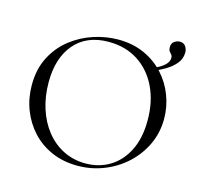

<svg xmlns="http://www.w3.org/2000/svg" viewBox="-104 -815 974 939"><g transform="rotate(15 383.0 -346.0)"><path d="M366 12Q294 12 235.5 -13.5Q177 -39 135.5 -84Q94 -129 71.5 -187.5Q49 -246 49 -312Q49 -393 80.5 -454Q112 -515 164 -555.5Q216 -596 278 -616Q340 -636 401 -636Q475 -636 533.5 -609.5Q592 -583 633 -538Q674 -493 695.5 -436Q717 -379 717 -319Q717 -249 689 -189Q661 -129 612.5 -84Q564 -39 500.5 -13.5Q437 12 366 12ZM401 -9Q469 -9 523 -41.5Q577 -74 609 -137Q641 -200 641 -291Q641 -385 606.5 -457.5Q572 -530 508.5 -571.5Q445 -613 359 -613Q248 -613 186.5 -541.5Q125 -470 125 -347Q125 -276 144.5 -214.5Q164 -153 201 -106.5Q238 -60 289 -34.5Q340 -9 401 -9ZM603 -532 600 -546Q674 -577 674 -616Q674 -627 668.5 -632.5Q663 -638 658 -645Q653 -652 653 -666Q653 -685 666.5 -694.5Q680 -704 694 -704Q714 -704 723.5 -690Q733 -676 733 -660Q733 -628 713.5 -604Q694 -580 664 -562Q634 -544 603 -532Z"/></g></svg>

Font: Cormorant Light
Style: Regular
Weight: 400
Version: Version 4.000